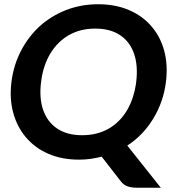

<svg xmlns="http://www.w3.org/2000/svg" viewBox="-20 -752 821 914"><path d="M631.9 141.7Q607.1 141.7 587.9 135.3Q568.7 128.9 555.2 111.2L463.9 -6.3Q438.5 0.4 411.7 4.2Q385 8 356.7 8Q274.3 8 210.2 -19.9Q146.2 -47.7 103.9 -97.8Q61.7 -147 43.1 -214.8Q24.5 -282.6 34.5 -362Q44.5 -441.8 79.6 -509.4Q114.7 -577 168.4 -626.6Q223.2 -676.1 294.3 -704Q365.4 -731.8 447.8 -731.8Q529.7 -731.8 594.7 -703.7Q659.8 -675.6 701.5 -626Q744.2 -576.4 762.1 -508.8Q779.9 -441.3 769.9 -362Q758.5 -268.4 710.2 -188.3Q661.9 -108.3 586.1 -59L745.5 141.7ZM370.7 -108.3Q442.3 -108.3 496.7 -139.2Q551 -170.1 584.8 -227.3Q618.5 -284.5 628.4 -362Q637.8 -439.4 618.1 -496.4Q598.5 -553.3 551.7 -584.6Q504.9 -615.9 433.3 -615.9Q362.3 -615.9 307.8 -584.6Q253.3 -553.3 219.2 -496.4Q185 -439.4 175.6 -362Q165.7 -284.5 185.9 -227.5Q206 -170.5 253.1 -139.4Q300.1 -108.3 370.7 -108.3Z"/></svg>

Font: Aleo
Style: Italic
Weight: 400
Italic angle: -7°
Designer: Alessio Laiso
Foundry: Alessio Laiso
Version: Version 2.001;gftools[0.9.29]